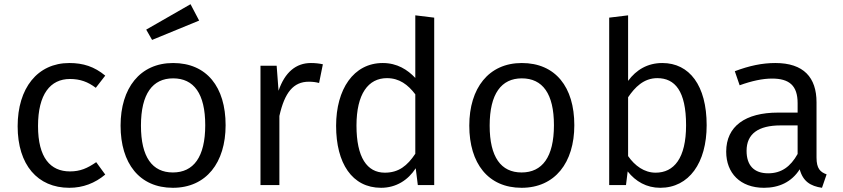

<svg xmlns="http://www.w3.org/2000/svg" viewBox="-20 -881 4011 914"><path d="M310 -581C158 -581 64 -461 64 -280C64 -96 159 13 310 13C375 13 432 -9 481 -50L438 -109C396 -80 362 -65 313 -65C220 -65 161 -130 161 -281C161 -433 220 -505 313 -505C362 -505 399 -491 436 -463L481 -521C429 -564 376 -581 310 -581Z M887 -861 676 -740 704 -691 928 -783ZM804 -581C646 -581 554 -461 554 -283C554 -103 644 13 803 13C962 13 1054 -107 1054 -285C1054 -467 964 -581 804 -581ZM804 -508C903 -508 957 -435 957 -285C957 -133 901 -60 803 -60C705 -60 651 -133 651 -283C651 -435 707 -508 804 -508Z M1460 -581C1389 -581 1336 -537 1306 -449L1297 -568H1220V0H1310V-329C1335 -441 1377 -492 1450 -492C1470 -492 1483 -490 1499 -486L1517 -575C1499 -579 1480 -581 1460 -581Z M1957 -808V-510C1920 -549 1871 -581 1802 -581C1663 -581 1580 -456 1580 -282C1580 -104 1656 13 1794 13C1866 13 1923 -24 1959 -80L1969 0H2047V-797ZM1812 -59C1727 -59 1677 -132 1677 -283C1677 -434 1733 -509 1822 -509C1881 -509 1922 -478 1957 -432V-149C1919 -92 1878 -59 1812 -59Z M2464 -581C2306 -581 2214 -461 2214 -283C2214 -103 2304 13 2463 13C2622 13 2714 -107 2714 -285C2714 -467 2624 -581 2464 -581ZM2464 -508C2563 -508 2617 -435 2617 -285C2617 -133 2561 -60 2463 -60C2365 -60 2311 -133 2311 -283C2311 -435 2367 -508 2464 -508Z M3133 -581C3063 -581 3009 -549 2970 -496V-808L2880 -797V0H2960L2968 -65C3006 -17 3058 13 3123 13C3260 13 3344 -106 3344 -285C3344 -474 3262 -581 3133 -581ZM3101 -59C3047 -59 3002 -92 2970 -138V-418C3002 -465 3044 -509 3109 -509C3193 -509 3246 -448 3246 -285C3246 -127 3188 -59 3101 -59Z M3867 -131V-394C3867 -512 3806 -581 3671 -581C3608 -581 3547 -568 3478 -542L3501 -475C3559 -496 3611 -507 3655 -507C3737 -507 3777 -474 3777 -390V-345H3684C3528 -345 3437 -280 3437 -159C3437 -57 3504 13 3617 13C3688 13 3748 -14 3787 -75C3802 -18 3838 5 3893 13L3915 -51C3885 -62 3867 -78 3867 -131ZM3637 -56C3569 -56 3534 -94 3534 -163C3534 -244 3590 -284 3696 -284H3777V-148C3743 -87 3699 -56 3637 -56Z"/></svg>

Font: Glow Sans SC Normal Book
Style: Regular
Weight: 500
Designer: Ryoko NISHIZUKA (kana, bopomofo & ideographs); Paul D. Hunt (Latin, Greek & Cyrillic); Sandoll Communications, Soo-young
Version: Version 0.93